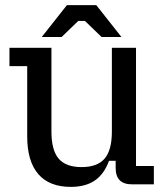

<svg xmlns="http://www.w3.org/2000/svg" viewBox="-20 -721 644 751"><path d="M256.8 10Q173 10 129.7 -40.1Q86.4 -90.2 86.4 -187.4V-462.2H17V-534H181.2V-206.6Q181.2 -133.6 209.4 -100.5Q237.6 -67.4 299.1 -67.4Q360.6 -67.4 389.1 -100.5Q417.6 -133.6 417.6 -206.6V-534H512V-71.8H581.8V0H496.2Q432.4 0 432.4 -63.8V-92H406.4Q387.4 -39.8 350.8 -14.9Q314.2 10 256.8 10ZM143.4 -576.4 241.8 -701H356.6L455 -576.4H377.2L312.2 -639.2H286.2L221.2 -576.4Z"/></svg>

Font: Mozilla Headline ExtraLight
Style: Regular
Weight: 200
Designer: Studio DRAMA
Foundry: Studio DRAMA
Version: Version 1.000